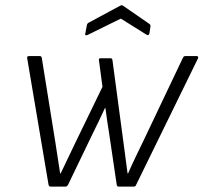

<svg xmlns="http://www.w3.org/2000/svg" viewBox="-20 -692 755 712"><path d="M167 0Q162 0 160 -7L81 -475Q79 -484 87 -484H128Q134 -484 135 -477L185 -166Q189 -137 194 -107.5Q199 -78 203 -49H205Q219 -78 233 -107.5Q247 -137 261 -166L360 -370L347 -468Q345 -476 353 -476H390Q396 -476 397 -469L437 -170Q441 -140 445 -110Q449 -80 453 -49H455Q468 -79 482.5 -109Q497 -139 511 -168L658 -477Q660 -481 662 -482.5Q664 -484 667 -484H709Q713 -484 714.5 -482Q716 -480 714 -475L485 -7Q484 -4 482 -2Q480 0 476 0H420Q414 0 413 -6L385 -195Q381 -219 377.5 -243.5Q374 -268 371 -291H369Q358 -267 346.5 -243Q335 -219 323 -195L232 -6Q230 -3 228 -1.5Q226 0 223 0ZM304 -562Q300 -561 297.5 -561.5Q295 -562 296 -566L302 -598Q303 -605 309 -608L426 -671Q431 -674 436 -671L533 -604Q539 -600 538 -594L534 -568Q532 -559 524 -563L428 -623Z"/></svg>

Font: Sofia Sans Light
Style: Italic
Weight: 300
Italic angle: -9°
Version: Version 4.100-B